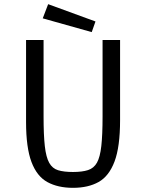

<svg xmlns="http://www.w3.org/2000/svg" viewBox="-20 -887 701 921"><path d="M330 14Q258 14 207.5 -13.5Q157 -41 131 -110Q105 -179 105 -302V-695H189V-329Q189 -239 195 -186Q201 -133 216 -106Q231 -79 258.5 -70.5Q286 -62 330 -62Q374 -62 402 -71Q430 -80 445 -106.5Q460 -133 466 -186.5Q472 -240 472 -329V-695H556V-311Q556 -183 529.5 -112.5Q503 -42 453 -14Q403 14 330 14ZM420 -733 185 -799 211 -867 438 -784Z"/></svg>

Font: Ruda
Style: Regular
Weight: 400
Designer: Mariela Monsalve and Angelina Sanchez
Foundry: Mariela Monsalve and Angelina Sanchez
Version: Version 2.000